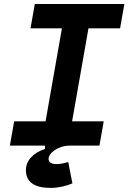

<svg xmlns="http://www.w3.org/2000/svg" viewBox="-20 -713 629 940"><path d="M228.5 207Q106.9 207 106.9 119.6Q106.9 85 131.6 57.9Q156.2 30.8 200.2 16.1V0H28.3L49.3 -119.1H203.1L283.2 -574.2H129.4L150.4 -693.4H588.9L567.9 -574.2H413.1L333 -119.1H487.8L466.8 0H321.8Q294.4 0 270.8 10Q247.1 20 232.4 34.9Q217.8 49.8 217.8 64.5Q217.8 90.3 256.3 90.3Q282.2 90.3 314 80.1L334.5 184.6Q313 194.3 284.2 200.7Q255.4 207 228.5 207Z"/></svg>

Font: CaskaydiaCove NFP
Style: Bold Italic
Weight: 700
Italic angle: -10°
Designer: Aaron Bell
Foundry: Saja Typeworks
Version: Version 2111.001; VTT 6.35;Nerd Fonts 3.1.1